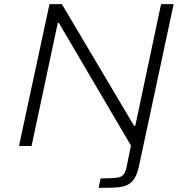

<svg xmlns="http://www.w3.org/2000/svg" viewBox="-20 -708 895 931"><path d="M458 203 468 157Q519 157 544 154Q569 151 579 138.5Q589 126 594 101L615 -2L266 -596H260L133 0H72L220 -688H280L630 -98H636L761 -688H822L656 88Q649 123 639 144Q629 165 614.5 177.5Q600 190 579 195.5Q558 201 528 202Q498 203 458 203Z"/></svg>

Font: Saira Expanded Light
Style: Italic
Weight: 300
Width: 7
Italic angle: -12°
Designer: Hector Gatti with collaboration of the Omnibus-Type team
Foundry: Omnibus-Type
Version: Version 1.101